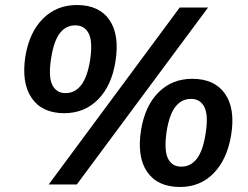

<svg xmlns="http://www.w3.org/2000/svg" viewBox="-20 -735 990 765"><path d="M286 0H174L696 -705H809ZM236 -284Q148 -284 106.5 -344Q65 -404 81 -510Q97 -607 151.5 -661Q206 -715 286 -715Q375 -715 416 -655.5Q457 -596 440 -490Q425 -394 371 -339Q317 -284 236 -284ZM241 -364Q279 -364 303.5 -396Q328 -428 339 -495Q350 -569 333.5 -601.5Q317 -634 280 -634Q243 -634 219 -603.5Q195 -573 184 -505Q172 -431 188 -397.5Q204 -364 241 -364ZM697 10Q608 10 566.5 -50Q525 -110 542 -217Q558 -314 612 -367.5Q666 -421 746 -421Q835 -421 876.5 -361.5Q918 -302 901 -197Q885 -100 831.5 -45Q778 10 697 10ZM702 -71Q740 -71 764.5 -103Q789 -135 799 -202Q811 -275 794.5 -308Q778 -341 741 -341Q704 -341 679.5 -310.5Q655 -280 644 -212Q633 -137 649 -104Q665 -71 702 -71Z"/></svg>

Font: Mulish ExtraLight
Style: Bold Italic
Weight: 700
Italic angle: -9°
Version: Version 3.603